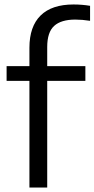

<svg xmlns="http://www.w3.org/2000/svg" viewBox="-20 -838 422 858"><path d="M111.5 0V-476.5H9.5V-542.5H111.5V-624.5Q111.5 -719.5 161.5 -768.8Q211.5 -818 308.5 -818Q346.5 -818 382.5 -812V-745Q347.5 -750.5 316.5 -750.5Q253 -750.5 222 -722.2Q191 -694 191 -628V-542.5H361.5V-476.5H191V0Z"/></svg>

Font: Encode Sans
Style: Regular
Weight: 400
Designer: Multiple Designers
Foundry: Impallari Type
Version: Version 3.002; ttfautohint (v1.8.3) -l 8 -r 50 -G 200 -x 14 